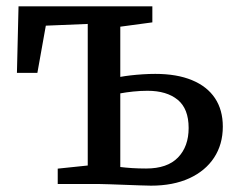

<svg xmlns="http://www.w3.org/2000/svg" viewBox="-20 -575 743 600"><path d="M451.9 5.2Q439.2 5.2 417.2 4.3Q395.2 3.4 370.4 2.6Q345.6 1.7 323.9 0.9Q302.2 0 289.3 0H160.4V-48L254.2 -57.8V-500.2L123.2 -494.8L96.8 -347.2H32.9L37.9 -555.3H456.1V-505.1L355.9 -491.6V-334.7Q369.7 -337.3 387.8 -339.4Q405.9 -341.5 426 -342.8Q446.1 -344.1 465.3 -344.1Q532.8 -344.1 580 -324.5Q627.2 -305 651.8 -268.2Q676.3 -231.4 676.3 -179.4Q676.3 -123.9 649 -82.3Q621.7 -40.8 571.4 -17.8Q521.1 5.2 451.9 5.2ZM436.6 -48.4Q503 -48.4 536.2 -82.8Q569.5 -117.2 569.5 -175Q569.5 -235.2 535.3 -263.2Q501.1 -291.3 440.8 -291.3Q419.1 -291.3 395.9 -288.9Q372.7 -286.4 355.9 -283.2V-53.1Q371.9 -51.1 393 -49.7Q414.1 -48.4 436.6 -48.4Z"/></svg>

Font: Merriweather 7pt Light
Style: Regular
Weight: 300
Designer: Eben Sorkin
Foundry: Eben Sorkin
Version: Version 2.200;gftools[0.9.31]